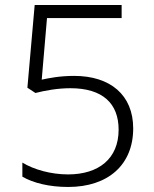

<svg xmlns="http://www.w3.org/2000/svg" viewBox="-20 -734 611 764"><path d="M275 -432C217 -432 174 -423 146 -417L167 -662H464V-714H118L89 -385L121 -364C160 -374 210 -383 260 -383C389 -383 452 -322 452 -218C452 -102 372 -40 251 -40C183 -40 115 -59 69 -87V-31C112 -6 176 10 251 10C410 10 510 -78 510 -223C510 -356 419 -432 275 -432Z"/></svg>

Font: Noto Sans Khmer UI Light
Style: Regular
Weight: 300
Designer: Danh Hong and the Monotype Design Team
Foundry: Monotype Imaging Inc.
Version: Version 2.002